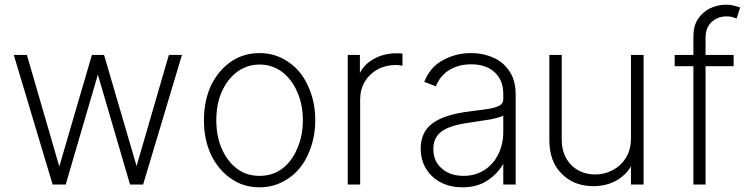

<svg xmlns="http://www.w3.org/2000/svg" viewBox="-20 -785 3197 821"><path d="M95 -550 235 -68H232L373 -550H425L566 -68H562L702 -550H758L592 4H536L397 -471H400L261 4H205L39 -550Z M967 -22Q914 -58 882 -124Q852 -189 852 -271Q852 -353 882 -419Q914 -484 967 -521Q1021 -558 1090 -558Q1158 -558 1213 -520Q1268 -483 1297 -418Q1328 -351 1328 -271Q1328 -191 1297 -124Q1268 -59 1213 -22Q1158 16 1090 16Q1020 16 967 -22ZM1187 -64Q1229 -96 1251 -150Q1275 -204 1275 -271Q1275 -338 1251 -392Q1229 -444 1187 -477Q1144 -509 1090 -509Q1036 -509 993 -477Q952 -446 928 -392Q905 -340 905 -271Q905 -202 928 -150Q951 -96 993 -64Q1033 -33 1090 -33Q1146 -33 1187 -64Z M1519 -550V-464H1515Q1532 -506 1575 -531Q1619 -557 1674 -557H1686Q1695 -557 1701 -556V-504L1686 -506Q1682 -507 1672 -507Q1629 -507 1594 -488Q1559 -468 1540 -436Q1520 -402 1520 -359V4H1467V-550Z M1869 -3Q1828 -23 1804 -60Q1779 -99 1779 -150Q1779 -221 1830 -258Q1881 -296 1992 -309L2065 -319Q2095 -323 2115 -333Q2132 -342 2132 -361V-384Q2132 -442 2095 -476Q2058 -510 1995 -510Q1941 -510 1900 -485Q1860 -459 1844 -416L1794 -435Q1820 -500 1875 -528Q1929 -558 1994 -558Q2046 -558 2088 -539Q2130 -522 2158 -481Q2185 -442 2185 -381V4H2132V-94H2137Q2115 -49 2070 -17Q2025 16 1957 16Q1908 16 1869 -3ZM2050 -57Q2088 -81 2110 -124Q2132 -168 2132 -221V-291Q2122 -284 2080 -275Q2057 -271 1997 -262Q1909 -251 1871 -225Q1833 -198 1833 -149Q1833 -94 1870 -64Q1905 -33 1962 -33Q2011 -33 2050 -57Z M2732 -550V4H2678V-84H2683Q2666 -45 2621 -16Q2576 11 2517 11Q2434 11 2382 -42Q2329 -94 2329 -186V-550H2382V-188Q2382 -122 2422 -80Q2463 -39 2526 -39Q2565 -39 2601 -58Q2636 -77 2657 -111Q2678 -146 2678 -194V-550Z M2997 -502V4H2945V-502H2865V-550H2945V-630Q2945 -674 2964 -703Q2983 -732 3015 -749Q3050 -765 3084 -765Q3105 -765 3117 -761Q3127 -759 3145 -753L3130 -706L3108 -713Q3096 -715 3087 -715Q3049 -715 3023 -691Q2997 -667 2997 -624V-550H3117V-502Z"/></svg>

Font: Sinter Light
Style: Regular
Weight: 300
Foundry: Adobe & rsms
Version: Version 1.000